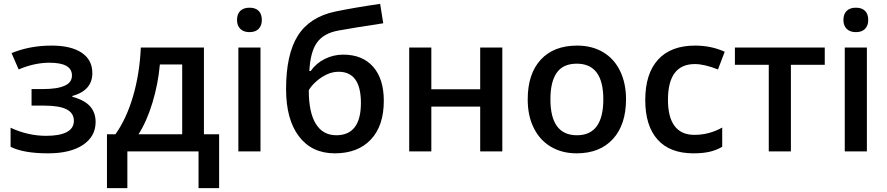

<svg xmlns="http://www.w3.org/2000/svg" viewBox="-20 -787 4608 998"><path d="M144 -238H210Q289 -238 326.5 -218.5Q364 -199 364 -159Q364 -120 327 -100.5Q290 -81 220 -81Q125 -81 35 -123V-24Q102 10 230 10Q346 10 411.5 -34Q477 -78 477 -153Q477 -202 448 -234.5Q419 -267 356 -284V-288Q460 -317 460 -407Q460 -476 404.5 -513Q349 -550 248 -550Q135 -550 40 -511L77 -426Q159 -461 237 -461Q354 -461 354 -395Q354 -358 317 -342Q280 -324 201 -324H144Z M1040 -89V-540H712Q706 -405 672 -288Q638 -171 580 -89H536V191H642V0H1012V191H1119V-89ZM811 -452H927V-89H700Q743 -156 772.5 -253.5Q802 -351 811 -452Z M1277 -620Q1308 -620 1324.5 -637Q1341 -654 1341 -683Q1341 -714 1324.5 -730.5Q1308 -747 1277 -747Q1246 -747 1229 -730.5Q1212 -714 1212 -683Q1212 -654 1229 -637Q1246 -620 1277 -620ZM1219 -540V0H1334V-540Z M1720 10Q1840 10 1907.5 -61.5Q1975 -133 1975 -263Q1975 -377 1919.5 -440Q1864 -503 1764 -503Q1713 -503 1668 -480.5Q1623 -458 1595 -418H1588Q1593 -517 1627.5 -565.5Q1662 -614 1738 -628Q1826 -644 1972 -666L1956 -767Q1819 -747 1723 -727Q1590 -699 1528.5 -602Q1467 -505 1467 -324Q1467 -166 1534 -78Q1601 10 1720 10ZM1585 -318Q1598 -341 1624 -364Q1650 -387 1679.5 -400.5Q1709 -414 1740 -414Q1856 -414 1856 -252Q1856 -84 1728 -84Q1658 -84 1621.5 -143.5Q1585 -203 1585 -318Z M2107 0H2222V-233H2476V0H2591V-540H2476V-323H2222V-540H2107Z M2980 -550Q2858 -550 2790.5 -476.5Q2723 -403 2723 -271Q2723 -185 2754 -123Q2785 -59 2843 -24.5Q2901 10 2977 10Q3098 10 3166 -64.5Q3234 -139 3234 -271Q3234 -355 3203 -418.5Q3172 -482 3114.5 -516Q3057 -550 2980 -550ZM2978 -456Q3116 -456 3116 -271Q3116 -84 2979 -84Q2841 -84 2841 -271Q2841 -362 2874 -409Q2907 -456 2978 -456Z M3734 -24V-124Q3666 -86 3589 -86Q3521 -86 3486.5 -132Q3452 -178 3452 -268Q3452 -454 3592 -454Q3641 -454 3712 -426L3747 -518Q3677 -550 3593 -550Q3467 -550 3400.5 -477Q3334 -404 3334 -267Q3334 -133 3398 -61.5Q3462 10 3584 10Q3633 10 3668 2Q3703 -6 3734 -24Z M3800 -450H3976V0H4091V-450H4267V-540H3800Z M4429 -620Q4460 -620 4476.5 -637Q4493 -654 4493 -683Q4493 -714 4476.5 -730.5Q4460 -747 4429 -747Q4398 -747 4381 -730.5Q4364 -714 4364 -683Q4364 -654 4381 -637Q4398 -620 4429 -620ZM4371 -540V0H4486V-540Z"/></svg>

Font: OpenSansMMV
Style: Semibold
Weight: 600
Designer: Steve Matteson
Foundry: Ascender Corporation
Version: Version 6.000